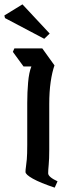

<svg xmlns="http://www.w3.org/2000/svg" viewBox="-46 -861 317 881"><path d="M205 0Q139 -22 105 -41Q71 -60 71 -72Q71 -83 73 -95Q75 -107 77 -130Q79 -153 79 -196V-389Q79 -437 83 -483Q87 -529 98 -556H62L13 -623L20 -639H148L204 -561Q193 -530 186.5 -485Q180 -440 180 -384V-174Q180 -131 177.5 -105.5Q175 -80 175 -66Q175 -49 218 -29ZM-23 -778 -26 -790 57 -841 182 -707 157 -683Z"/></svg>

Font: Jaini Purva
Style: Regular
Weight: 400
Designer: Maithili Shingre, Girish Dalvi (Devanagari), Taresh Vohra (Latin)
Foundry: Ek Type
Version: Version 2.000; ttfautohint (v1.8.4.7-5d5b)